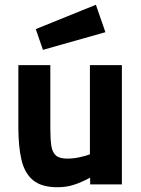

<svg xmlns="http://www.w3.org/2000/svg" viewBox="-20 -773 593 805"><path d="M221 12Q154 12 118.5 -17.5Q83 -47 70 -103Q57 -159 57 -238V-500H191V-236Q191 -191 195 -163Q199 -135 214 -121.5Q229 -108 262 -108Q288 -108 315 -114Q342 -120 357 -126V-500H491V0H358V-28Q318 -7 287.5 2.5Q257 12 221 12ZM160 -564 130 -651 382 -753 422 -638Z"/></svg>

Font: Titillium Web SemiBold
Style: Regular
Weight: 600
Designer: Mohamed Gaber, Accademia di Belle Arti di Urbino
Foundry: Kief Type Foundry, Accademia di Belle Arti di Urbino
Version: Version 3.000; ttfautohint (v1.8.4)